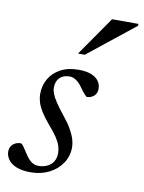

<svg xmlns="http://www.w3.org/2000/svg" viewBox="-79 -733 601 800"><g transform="rotate(10 221.0 -333.5)"><path d="M46.5 -102Q53 -98.5 59.2 -89Q65.5 -79.5 79 -59Q93 -38 106 -30Q119 -22 133 -22Q154 -22 170.5 -29.8Q187 -37.5 196.2 -52.2Q205.5 -67 205.5 -88Q205.5 -103 200.8 -118.2Q196 -133.5 183.5 -152.8Q171 -172 148 -198Q125.5 -224.5 112.5 -245.5Q99.5 -266.5 94.2 -284.2Q89 -302 89 -319Q89 -354 105.5 -382.8Q122 -411.5 153.5 -428.5Q185 -445.5 230 -445.5Q263.5 -445.5 284.2 -436.8Q305 -428 315 -413.8Q325 -399.5 325 -381.5Q325 -369.5 319.8 -360.2Q314.5 -351 304.5 -345.5Q294.5 -340 281 -340Q276.5 -344 270 -351.2Q263.5 -358.5 251 -376Q238.5 -394 224.8 -402.8Q211 -411.5 198 -411.5Q171 -411.5 155.8 -396.5Q140.5 -381.5 140.5 -354Q140.5 -342.5 146 -328.2Q151.5 -314 164.2 -294.8Q177 -275.5 198.5 -248.5Q220.5 -222 233.5 -199.5Q246.5 -177 252.5 -158Q258.5 -139 258.5 -122Q258.5 -84.5 238.2 -54.5Q218 -24.5 183.5 -7.2Q149 10 105.5 10Q69 10 45.5 0.2Q22 -9.5 10.8 -25.5Q-0.5 -41.5 -0.5 -59Q-0.5 -71.5 5.2 -81.2Q11 -91 21.8 -96.5Q32.5 -102 46.5 -102ZM215 -511.5 330 -677H441.5V-669L243.5 -511.5Z"/></g></svg>

Font: Newsreader 24pt
Style: Italic
Weight: 400
Italic angle: -17°
Designer: Hugues Gentile
Foundry: Production Type
Version: Version 1.003